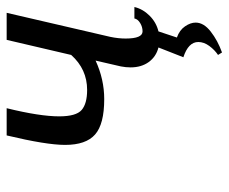

<svg xmlns="http://www.w3.org/2000/svg" viewBox="-74 -406 674 565"><g transform="rotate(-90 262.5 -123.0)"><path d="M453.1 6.8 435.1 61Q457 68.8 468 85Q479 101.1 479 116.2Q479 140.1 452.6 160.6Q426.3 181.2 391.1 193.8L383.8 182.1Q398.4 172.4 410.2 156.5Q421.9 140.6 421.9 124Q421.9 94.7 377 80.1L405.8 6.8Q378.9 0 363 -21.7Q347.2 -43.5 347.2 -75.2Q347.2 -89.4 350.1 -104L367.2 -178.2Q312 -152.8 253.9 -152.8Q180.2 -152.8 149.7 -179.7Q119.1 -206.5 119.1 -268.1Q119.1 -323.2 147 -439.9H227.1Q203.1 -342.3 203.1 -285.2Q203.1 -235.4 221.9 -219.2Q240.7 -203.1 280.8 -203.1Q341.8 -203.1 383.8 -250L428.2 -439.9H507.8L437 -134.8Q432.1 -111.3 432.1 -89.8Q432.1 -40 453.1 -40Q466.3 -40 477.8 -47.1Q489.3 -54.2 491.2 -64H524.9Q519 -39.1 499.3 -19.3Q479.5 0.5 453.1 6.8Z"/></g></svg>

Font: Pfennig
Style: Italic
Weight: 500
Italic angle: -13°
Version: Version 20120410 ; ttfautohint (v0.8)